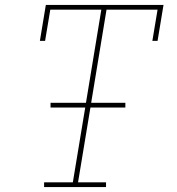

<svg xmlns="http://www.w3.org/2000/svg" viewBox="-20 -755 715 775"><path d="M158 0V-19H274L324 -321H184V-340H327L389 -716H183L162 -590H141L165 -735H640L616 -590H595L616 -716H410L348 -340H486V-321H345L295 -19H408V0Z"/></svg>

Font: Iosevka Etoile Thin
Style: Italic
Weight: 100
Italic angle: -9°
Designer: Belleve Invis
Foundry: Belleve Invis
Version: Version 22.1.2; ttfautohint (v1.8.4)